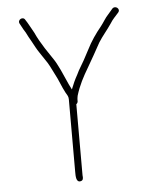

<svg xmlns="http://www.w3.org/2000/svg" viewBox="-49 -706 584 739"><g transform="rotate(-5 242.5 -336.0)"><path d="M242 -30V-305C245.3 -307 247.3 -310.3 248 -315V-322C248 -325.3 248.7 -330.3 250 -337C262 -376.9 279 -408 298.5 -441C316.6 -471.6 333.8 -503 351 -534C366 -558 384.8 -578.7 401 -603C410.4 -618.7 422.2 -629.4 433 -642C445.3 -655.7 423.7 -672 412 -659C405.7 -651.6 401.2 -646.3 394 -638C383.3 -627.3 373.1 -608.6 363 -596C341.3 -569.5 321.9 -541.9 306 -510C293 -484 278.1 -458.1 263 -433L255 -417C246.1 -401.5 236.7 -380.8 230 -363C229.3 -363.7 229 -364.3 229 -365L220 -383C211.9 -401.3 202.1 -422.7 194 -441L184 -461C175.3 -478.3 169.9 -485.1 158 -503L140 -530C127.5 -549.6 114.3 -572 105 -593L95 -611C90.3 -619 86 -626.7 82 -634L75 -645C67 -661.1 42.7 -648 52 -632L58 -621C62 -613 66.7 -605 72 -597C78 -585 85 -571.6 92 -560C100.2 -545.2 107.7 -529.9 118 -515L136 -488C151.1 -466.8 157.4 -452.1 169 -429C183 -403.8 191.1 -377.5 205 -352C210.8 -342.3 215 -336.9 215 -326V-46C215 -28.3 215.1 -4.8 232.5 -8C243.3 -10 243.5 -19.5 242 -30Z"/></g></svg>

Font: Take Off
Style: Regular, Eh
Weight: 400
Foundry: Cannot Into Space Fonts
Version: Version 0.89